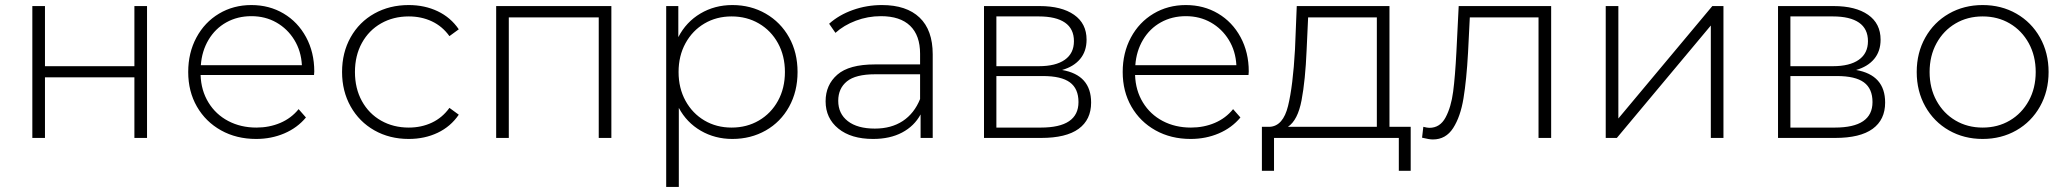

<svg xmlns="http://www.w3.org/2000/svg" viewBox="-20 -546 8184 760"><path d="M108 -522H158V-284H512V-522H562V0H512V-240H158V0H108Z M1223 -249H774Q776 -188 805 -140.5Q834 -93 883.5 -67Q933 -41 995 -41Q1046 -41 1089.5 -59.5Q1133 -78 1162 -114L1191 -81Q1157 -40 1105.5 -18Q1054 4 994 4Q916 4 855 -30Q794 -64 759.5 -124Q725 -184 725 -261Q725 -337 757.5 -397.5Q790 -458 847 -492Q904 -526 975 -526Q1046 -526 1102.5 -492.5Q1159 -459 1191.5 -399Q1224 -339 1224 -263ZM775 -288H1175Q1172 -344 1145 -388Q1118 -432 1074 -457Q1030 -482 975 -482Q920 -482 876 -457.5Q832 -433 805.5 -388.5Q779 -344 775 -288Z M1334 -261Q1334 -338 1368 -398.5Q1402 -459 1462 -492.5Q1522 -526 1598 -526Q1661 -526 1712.5 -501.5Q1764 -477 1796 -430L1759 -403Q1731 -442 1689.5 -461.5Q1648 -481 1598 -481Q1537 -481 1488.5 -453.5Q1440 -426 1412.5 -376Q1385 -326 1385 -261Q1385 -196 1412.5 -146Q1440 -96 1488.5 -68.5Q1537 -41 1598 -41Q1648 -41 1689.5 -60.5Q1731 -80 1759 -119L1796 -92Q1764 -45 1712.5 -20.5Q1661 4 1598 4Q1522 4 1462 -30Q1402 -64 1368 -124.5Q1334 -185 1334 -261Z M2400 -522V0H2350V-477H1994V0H1944V-522Z M3137 -261Q3137 -184 3103.5 -123.5Q3070 -63 3011 -29.5Q2952 4 2879 4Q2810 4 2754 -28.5Q2698 -61 2667 -119V194H2617V-522H2665V-399Q2696 -459 2752.5 -492.5Q2809 -526 2879 -526Q2952 -526 3011 -492Q3070 -458 3103.5 -398Q3137 -338 3137 -261ZM3087 -261Q3087 -325 3059.5 -375Q3032 -425 2984 -453Q2936 -481 2876 -481Q2816 -481 2768.5 -453Q2721 -425 2693.5 -375Q2666 -325 2666 -261Q2666 -197 2693.5 -147Q2721 -97 2768.5 -69Q2816 -41 2876 -41Q2936 -41 2984 -69Q3032 -97 3059.5 -147Q3087 -197 3087 -261Z M3672 -331V0H3624V-93Q3599 -47 3551 -21.5Q3503 4 3436 4Q3349 4 3298.5 -37Q3248 -78 3248 -145Q3248 -210 3294.5 -250.5Q3341 -291 3443 -291H3622V-333Q3622 -406 3582.5 -444Q3543 -482 3467 -482Q3415 -482 3367.5 -464Q3320 -446 3287 -416L3262 -452Q3301 -487 3356 -506.5Q3411 -526 3471 -526Q3568 -526 3620 -476.5Q3672 -427 3672 -331ZM3622 -154V-252H3444Q3367 -252 3332.5 -224Q3298 -196 3298 -147Q3298 -96 3336 -66.5Q3374 -37 3443 -37Q3508 -37 3553.5 -67Q3599 -97 3622 -154Z M4299 -140Q4299 -72 4249.5 -36Q4200 0 4101 0H3875V-522H4095Q4182 -522 4231.5 -487.5Q4281 -453 4281 -389Q4281 -343 4255.5 -312.5Q4230 -282 4184 -269Q4299 -249 4299 -140ZM3924 -284H4092Q4159 -284 4195 -309.5Q4231 -335 4231 -383Q4231 -432 4195.5 -456.5Q4160 -481 4092 -481H3924ZM4249 -142Q4249 -195 4215 -220Q4181 -245 4108 -245H3924V-41H4100Q4249 -41 4249 -142Z M4922 -249H4473Q4475 -188 4504 -140.5Q4533 -93 4582.5 -67Q4632 -41 4694 -41Q4745 -41 4788.5 -59.5Q4832 -78 4861 -114L4890 -81Q4856 -40 4804.5 -18Q4753 4 4693 4Q4615 4 4554 -30Q4493 -64 4458.5 -124Q4424 -184 4424 -261Q4424 -337 4456.5 -397.5Q4489 -458 4546 -492Q4603 -526 4674 -526Q4745 -526 4801.5 -492.5Q4858 -459 4890.5 -399Q4923 -339 4923 -263ZM4474 -288H4874Q4871 -344 4844 -388Q4817 -432 4773 -457Q4729 -482 4674 -482Q4619 -482 4575 -457.5Q4531 -433 4504.5 -388.5Q4478 -344 4474 -288Z M5564 -44V130H5517V0H5023V130H4975V-44H5006Q5059 -47 5078.5 -126.5Q5098 -206 5106 -350L5113 -522H5480V-44ZM5078 -44H5430V-477H5158L5152 -347Q5147 -228 5132 -149Q5117 -70 5078 -44Z M6120 -522V0H6070V-477H5798L5791 -338Q5785 -230 5773 -157Q5761 -84 5732 -39Q5703 6 5652 6Q5637 6 5609 -1L5614 -44Q5630 -40 5638 -40Q5680 -40 5702 -81Q5724 -122 5732 -183Q5740 -244 5745 -342L5754 -522Z M6336 -522H6386V-77L6758 -522H6802V0H6752V-445L6380 0H6336Z M7442 -140Q7442 -72 7392.5 -36Q7343 0 7244 0H7018V-522H7238Q7325 -522 7374.5 -487.5Q7424 -453 7424 -389Q7424 -343 7398.5 -312.5Q7373 -282 7327 -269Q7442 -249 7442 -140ZM7067 -284H7235Q7302 -284 7338 -309.5Q7374 -335 7374 -383Q7374 -432 7338.5 -456.5Q7303 -481 7235 -481H7067ZM7392 -142Q7392 -195 7358 -220Q7324 -245 7251 -245H7067V-41H7243Q7392 -41 7392 -142Z M7567 -261Q7567 -337 7601 -397.5Q7635 -458 7694.5 -492Q7754 -526 7828 -526Q7902 -526 7961.5 -492Q8021 -458 8055 -397.5Q8089 -337 8089 -261Q8089 -185 8055 -124.5Q8021 -64 7961.5 -30Q7902 4 7828 4Q7754 4 7694.5 -30Q7635 -64 7601 -124.5Q7567 -185 7567 -261ZM8038 -261Q8038 -325 8010.5 -375Q7983 -425 7935.5 -453Q7888 -481 7828 -481Q7768 -481 7720.5 -453Q7673 -425 7645.5 -375Q7618 -325 7618 -261Q7618 -197 7645.5 -147Q7673 -97 7720.5 -69Q7768 -41 7828 -41Q7888 -41 7935.5 -69Q7983 -97 8010.5 -147Q8038 -197 8038 -261Z"/></svg>

Font: Montserrat Atlas Light
Style: Regular
Weight: 300
Designer: Julieta Ulanovsky
Foundry: Julieta Ulanovsky
Version: Version 7.200